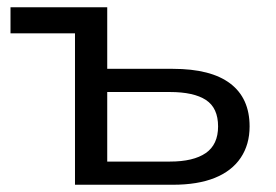

<svg xmlns="http://www.w3.org/2000/svg" viewBox="-20 -510 761 530"><path d="M187 0V-418H9V-490H276V-320H457Q562 -320 615.5 -279.5Q669 -239 669 -161Q669 -111 644.5 -74.5Q620 -38 573 -19Q526 0 457 0ZM276 -64H449Q514 -64 548 -87.5Q582 -111 582 -161Q582 -212 548.5 -234Q515 -256 449 -256H276Z"/></svg>

Font: Nunito Sans 10pt SemiExpanded
Style: Regular
Weight: 400
Width: 6
Designer: Vernon Adams
Foundry: Vernon Adams
Version: Version 3.101;gftools[0.9.27]